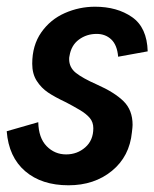

<svg xmlns="http://www.w3.org/2000/svg" viewBox="-33 -542 460 572"><path d="M-13 -151 81 -178Q82 -131 106 -106.5Q130 -82 164 -82Q197 -82 221 -103Q245 -124 245 -160Q245 -178 234.5 -190.5Q224 -203 204.5 -214.5Q185 -226 164 -237Q130 -253 110 -266.5Q90 -280 76.5 -301Q63 -322 63 -352Q63 -407 90 -445.5Q117 -484 160 -503Q203 -522 250 -522Q316 -522 360.5 -491Q405 -460 407 -389L319 -373Q316 -408 298.5 -424.5Q281 -441 255 -441Q225 -441 202 -424Q179 -407 174 -375Q173 -372 173 -366Q173 -341 193 -325Q213 -309 256 -290Q308 -267 335 -240.5Q362 -214 362 -170Q362 -164 360 -148Q353 -76 300.5 -33Q248 10 171 10Q91 10 42 -32Q-7 -74 -13 -151Z"/></svg>

Font: Decalotype SemiBold Italic
Style: Regular
Weight: 600
Italic angle: -12°
Designer: Alfredo Marco Pradil
Foundry: Alfredo Marco Pradil
Version: Version 1.0